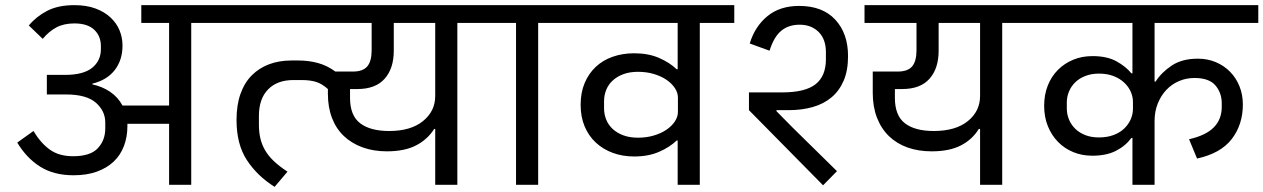

<svg xmlns="http://www.w3.org/2000/svg" viewBox="-20 -718 4909 746"><path d="M266 -37Q189 -37 136 -70.5Q83 -104 47 -164L110 -209Q139 -161 174.5 -136Q210 -111 264 -111Q331 -111 360 -142Q389 -173 389 -219V-242Q389 -287 352.5 -319Q316 -351 236 -351H162V-427H232Q304 -427 338 -454.5Q372 -482 372 -527V-539Q372 -578 346 -602.5Q320 -627 269 -627Q228 -627 199 -611.5Q170 -596 146 -567L92 -619Q121 -654 163.5 -676Q206 -698 269 -698Q316 -698 351 -685Q386 -672 409.5 -650Q433 -628 444.5 -600Q456 -572 456 -541Q456 -485 426 -446Q396 -407 339 -393V-390Q377 -382 407.5 -361.5Q438 -341 456 -308H637V-629H529V-698H857V-629H723V0H637V-237H475V-228Q475 -186 461.5 -150.5Q448 -115 421.5 -90Q395 -65 356 -51Q317 -37 266 -37Z M817 -698H1891V-629H1757V0H1671V-217H1667Q1641 -176 1596.5 -153Q1552 -130 1483 -130Q1431 -130 1388.5 -145.5Q1346 -161 1316 -189.5Q1286 -218 1270 -259.5Q1254 -301 1254 -354V-372Q1232 -392 1209 -399.5Q1186 -407 1151 -407H1120Q1057 -407 1021.5 -370.5Q986 -334 986 -268V-233Q986 -205 991.5 -181Q997 -157 1009.5 -135Q1022 -113 1043.5 -92.5Q1065 -72 1097 -51L1047 8Q980 -34 939.5 -95.5Q899 -157 899 -252Q899 -310 914.5 -353.5Q930 -397 958.5 -425.5Q987 -454 1026 -468.5Q1065 -483 1113 -483H1138Q1180 -483 1216 -473Q1252 -463 1283 -440H1351Q1390 -440 1407 -460Q1424 -480 1424 -523V-629H817ZM1492 -209Q1576 -209 1623.5 -247.5Q1671 -286 1671 -345V-629H1510V-521Q1510 -452 1474.5 -412Q1439 -372 1368 -372H1340V-338Q1340 -269 1379.5 -239Q1419 -209 1492 -209Z M1985 -629H1851V-698H2205V-629H2071V0H1985Z M2613 -172H2609Q2582 -146 2540.5 -128Q2499 -110 2444 -110Q2399 -110 2361 -124Q2323 -138 2295 -164Q2267 -190 2251.5 -227Q2236 -264 2236 -311Q2236 -358 2251.5 -395Q2267 -432 2294.5 -458Q2322 -484 2360.5 -497.5Q2399 -511 2444 -511Q2499 -511 2540.5 -493Q2582 -475 2609 -449H2613V-629H2165V-698H2833V-629H2699V0H2613ZM2459 -183Q2492 -183 2520.5 -191.5Q2549 -200 2569.5 -214Q2590 -228 2602 -246Q2614 -264 2614 -283V-339Q2614 -358 2602 -376Q2590 -394 2569.5 -408Q2549 -422 2520.5 -430.5Q2492 -439 2459 -439Q2427 -439 2402.5 -430Q2378 -421 2361 -405.5Q2344 -390 2335.5 -369Q2327 -348 2327 -325V-297Q2327 -274 2335.5 -253Q2344 -232 2361 -216.5Q2378 -201 2402.5 -192Q2427 -183 2459 -183Z M3788 -217H3783Q3758 -176 3713.5 -153Q3669 -130 3600 -130Q3548 -130 3506 -145Q3464 -160 3434 -189Q3404 -218 3387.5 -260.5Q3371 -303 3371 -357V-440H3468Q3507 -440 3524 -460Q3541 -480 3541 -523V-629H3339V-698H4008V-629H3874V0H3788ZM2890 -290V-359H3019Q3108 -359 3148.5 -390.5Q3189 -422 3189 -488V-515Q3189 -566 3160.5 -594Q3132 -622 3087 -622Q3044 -622 3015.5 -598.5Q2987 -575 2970 -521L2893 -549Q2913 -615 2961.5 -655Q3010 -695 3085 -695Q3176 -695 3225.5 -641.5Q3275 -588 3275 -500Q3275 -444 3258 -404.5Q3241 -365 3210.5 -339.5Q3180 -314 3137.5 -302Q3095 -290 3044 -290H2998L2996 -287L3058 -224L3232 -53L3178 2ZM3608 -209Q3693 -209 3740.5 -247.5Q3788 -286 3788 -345V-629H3627V-521Q3627 -452 3591.5 -412Q3556 -372 3485 -372H3457V-338Q3457 -269 3496 -239Q3535 -209 3608 -209Z M4380 -182H4376Q4352 -150 4315 -131.5Q4278 -113 4224 -113Q4184 -113 4150 -127Q4116 -141 4091 -166.5Q4066 -192 4051.5 -227.5Q4037 -263 4037 -307Q4037 -350 4051 -385.5Q4065 -421 4090.5 -446.5Q4116 -472 4150 -486Q4184 -500 4225 -500Q4281 -500 4317.5 -480Q4354 -460 4376 -433H4380V-629H3968V-698H4869V-629H4466V-401H4470Q4493 -437 4533 -463.5Q4573 -490 4634 -490Q4672 -490 4704 -476.5Q4736 -463 4759.5 -439Q4783 -415 4796 -382.5Q4809 -350 4809 -312Q4809 -234 4766 -178Q4723 -122 4631 -102L4600 -177Q4666 -192 4696.5 -223.5Q4727 -255 4727 -302V-317Q4727 -357 4702.5 -386Q4678 -415 4621 -415Q4589 -415 4561 -403Q4533 -391 4512 -369Q4491 -347 4478.5 -316Q4466 -285 4466 -248V0H4380ZM4250 -184Q4282 -184 4307 -193.5Q4332 -203 4348.5 -219Q4365 -235 4373.5 -255Q4382 -275 4382 -295V-322Q4382 -342 4373.5 -361.5Q4365 -381 4348 -397Q4331 -413 4306.5 -422.5Q4282 -432 4250 -432Q4221 -432 4197.5 -423Q4174 -414 4158 -398.5Q4142 -383 4133.5 -362.5Q4125 -342 4125 -320V-297Q4125 -274 4133.5 -253.5Q4142 -233 4158 -217.5Q4174 -202 4197 -193Q4220 -184 4250 -184Z"/></svg>

Font: IBM Plex Sans Devanagari Text
Style: Regular
Weight: 450
Designer: Mike Abbink, Paul van der Laan, Pieter van Rosmalen, Erin McLaughlin
Foundry: Bold Monday
Version: Version 1.1